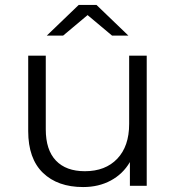

<svg xmlns="http://www.w3.org/2000/svg" viewBox="-20 -751 713 776"><path d="M334 -690 235 -607H169L298 -731H370L499 -607H433ZM502 -526H573V0H505V-96Q477 -48 428 -21.5Q379 5 316 5Q213 5 153.5 -52.5Q94 -110 94 -221V-526H165V-228Q165 -145 206 -102Q247 -59 323 -59Q406 -59 454 -109.5Q502 -160 502 -250Z"/></svg>

Font: Montserrat Alternates
Style: Regular
Weight: 400
Designer: Julieta Ulanovsky
Foundry: Julieta Ulanovsky
Version: Version 7.200;PS 007.200;hotconv 1.0.88;makeotf.lib2.5.64775